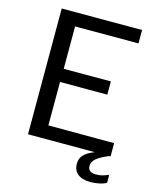

<svg xmlns="http://www.w3.org/2000/svg" viewBox="-132 -832 894 1094"><g transform="rotate(15 315.0 -285.5)"><path d="M590 107C579 113 556 121 528 121C494 121 479 108 479 83C479 50 507 28 573 0H581V-78L193 -79V-335H472V-413H194V-663H568V-742H94V0H488C425 24 406 53 406 90C406 140 441 171 507 171C544 171 579 162 595 154C600 151 601 149 601 143V113C601 105 599 103 590 107Z"/></g></svg>

Font: 18Franklin
Style: Regular
Weight: 400
Designer: Pablo Impallari, Rodrigo Fuenzalida (Modified by Dan O. Williams)
Version: Version 0.025;PS 000.025;hotconv 1.0.88;makeotf.lib2.5.64775